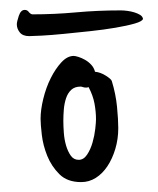

<svg xmlns="http://www.w3.org/2000/svg" viewBox="-20 -475 320 388"><path d="M219 -216Q219 -194 213 -174Q207 -154 197 -139Q187 -124 173.5 -115.5Q160 -107 144 -107Q116 -107 100 -123Q84 -139 75.5 -160Q67 -181 64.5 -202.5Q62 -224 62 -235Q62 -253 67.5 -275.5Q73 -298 82.5 -317Q92 -336 104 -349Q116 -362 129 -362Q132 -362 138.5 -360Q145 -358 152 -354Q159 -350 164.5 -344Q170 -338 172 -330Q183 -329 194 -322Q205 -315 206 -311Q214 -285 216.5 -259Q219 -233 219 -216ZM174 -234Q174 -249 171 -265.5Q168 -282 159 -299Q157 -298 154 -298Q150 -298 147.5 -299Q145 -300 143 -300Q131 -300 124 -293.5Q117 -287 113.5 -276.5Q110 -266 109 -254Q108 -242 108 -231Q108 -220 109 -206.5Q110 -193 113.5 -181Q117 -169 123 -160.5Q129 -152 139 -152Q149 -152 156 -162.5Q163 -173 167 -187Q171 -201 172.5 -214.5Q174 -228 174 -234ZM269 -437Q268 -432 252.5 -427.5Q237 -423 213.5 -419Q190 -415 162 -412Q134 -409 108.5 -406.5Q83 -404 64 -403Q45 -402 39 -402Q26 -402 20 -409.5Q14 -417 14 -426Q14 -431 18 -443Q22 -455 30 -455Q35 -455 38 -451Q41 -447 45 -446Q90 -446 133.5 -450Q177 -454 224 -454Q230 -454 237.5 -453Q245 -452 251.5 -450Q258 -448 263 -445Q268 -442 269 -437Z"/></svg>

Font: Reenie Beanie
Style: Regular
Weight: 500
Designer: James Grieshaber
Foundry: James Grieshaber
Version: Version 1.000